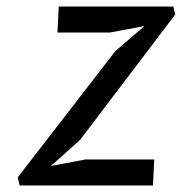

<svg xmlns="http://www.w3.org/2000/svg" viewBox="-20 -570 558 590"><path d="M454 -80 450 0H40.5L34.5 -25L334.5 -413L424 -490L318 -470H156.5L160.5 -550H512.5L518.5 -525.5L226 -140L136.5 -60L242.5 -80Z"/></svg>

Font: B612
Style: Italic
Weight: 400
Italic angle: -10°
Designer: Nicolas Chauveau, Thomas Paillot, Jonathan Favre-Lamarine, Jean-Luc Vinot
Foundry: AIRBUS
Version: Version 1.008